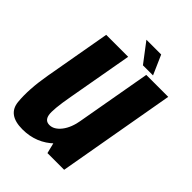

<svg xmlns="http://www.w3.org/2000/svg" viewBox="-210 -813 915 915"><g transform="rotate(45 247.0 -356.0)"><path d="M276.5 0H389L494 -596.5H346L255.5 -84.5ZM224 -596.5H76L17 -262.5Q-2.5 -151 5.2 -73.2Q13 4.5 112 4.5Q205.5 4.5 270.2 -58.8Q335 -122 349 -203L280.5 -224.5Q271 -167 245 -134Q219 -101 188.5 -101Q159 -101 153 -132.8Q147 -164.5 165.5 -267ZM302.5 -617.5H370.5L327.5 -715.5H228Z"/></g></svg>

Font: Anybody Condensed
Style: Bold Italic
Weight: 700
Width: 3
Italic angle: -10°
Version: Version 1.113;gftools[0.9.25]